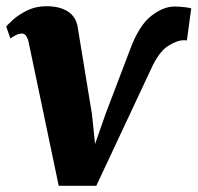

<svg xmlns="http://www.w3.org/2000/svg" viewBox="-31 -588 636 618"><path d="M389 -432Q417 -506.5 455.8 -536.8Q494.5 -567 531 -567Q546 -567 564.2 -564.8Q582.5 -562.5 584.5 -561L570.5 -457.5Q568.5 -458.5 565.8 -458.5Q563 -458.5 560.5 -458.5Q539 -458.5 509.8 -440Q480.5 -421.5 455 -365.5L279 10H158L61 -453Q54.5 -480 40 -480Q30 -480 19.8 -474.8Q9.5 -469.5 2.5 -464L-11 -502.5Q-6.5 -508.5 11 -524.5Q28.5 -540.5 56.2 -554.2Q84 -568 118.5 -568Q161.5 -568 187.8 -550.8Q214 -533.5 219 -501L265 -220.5L275 -124.5L308.5 -220.5Z"/></svg>

Font: Merriweather Black
Style: Italic
Weight: 900
Italic angle: -7.8°
Designer: Eben Sorkin
Foundry: Eben Sorkin
Version: Version 2.200;gftools[0.9.31]